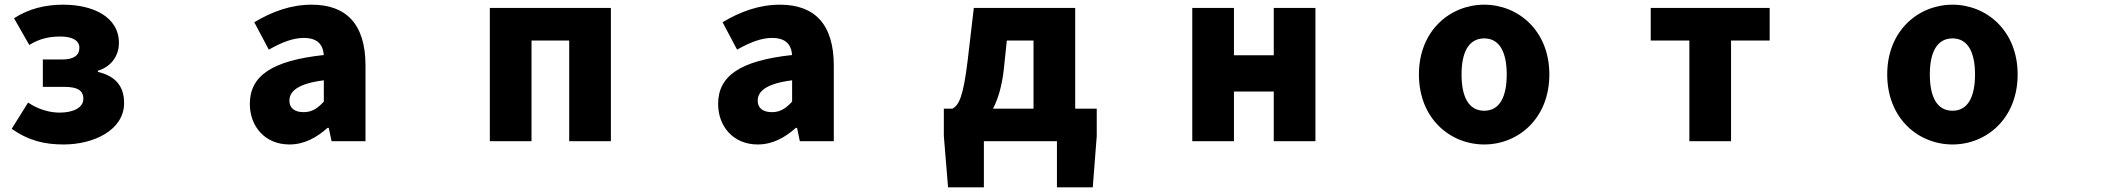

<svg xmlns="http://www.w3.org/2000/svg" viewBox="-20 -563 9040 820"><path d="M252 54C380 54 510 -7 510 -123C510 -199 469 -239 398 -256V-261C462 -280 488 -333 488 -379C488 -493 374 -543 250 -543C174 -543 103 -526 40 -485L105 -371C149 -398 190 -407 238 -407C291 -407 319 -389 319 -359C319 -326 294 -309 246 -309H163V-192H255C310 -192 336 -177 336 -141C336 -103 293 -82 234 -82C196 -82 145 -94 100 -125L30 -13C105 40 175 54 252 54Z M1216 54C1279 54 1332 25 1379 -17H1384L1396 40H1541V-283C1541 -461 1458 -543 1311 -543C1222 -543 1141 -513 1066 -468L1128 -351C1185 -383 1232 -401 1277 -401C1335 -401 1359 -374 1363 -328C1141 -304 1047 -239 1047 -119C1047 -24 1111 54 1216 54ZM1216 -133C1216 -173 1252 -206 1363 -220V-129C1337 -101 1313 -84 1277 -84C1240 -84 1216 -100 1216 -133Z M2072 -529V40H2250V-390H2411V40H2589V-529Z M3216 54C3279 54 3332 25 3379 -17H3384L3396 40H3541V-283C3541 -461 3458 -543 3311 -543C3222 -543 3141 -513 3066 -468L3128 -351C3185 -383 3232 -401 3277 -401C3335 -401 3359 -374 3363 -328C3141 -304 3047 -239 3047 -119C3047 -24 3111 54 3216 54ZM3216 -133C3216 -173 3252 -206 3363 -220V-129C3337 -101 3313 -84 3277 -84C3240 -84 3216 -100 3216 -133Z M4267 -266 4280 -390H4394V-99H4221C4243 -141 4259 -196 4267 -266ZM4011 18 4029 237H4182V40H4494V237H4647L4664 18V-99H4572V-529H4139L4113 -307C4094 -148 4075 -114 4048 -99H4011Z M5072 -529V40H5250V-172H5420V40H5598V-529H5420V-327H5250V-529Z M6319 54C6463 54 6597 -56 6597 -245C6597 -433 6463 -543 6319 -543C6174 -543 6040 -433 6040 -245C6040 -56 6174 54 6319 54ZM6222 -245C6222 -339 6252 -399 6319 -399C6385 -399 6415 -339 6415 -245C6415 -150 6385 -90 6319 -90C6252 -90 6222 -150 6222 -245Z M7195 -390V40H7373V-390H7538V-529H7030V-390Z M8319 54C8463 54 8597 -56 8597 -245C8597 -433 8463 -543 8319 -543C8174 -543 8040 -433 8040 -245C8040 -56 8174 54 8319 54ZM8222 -245C8222 -339 8252 -399 8319 -399C8385 -399 8415 -339 8415 -245C8415 -150 8385 -90 8319 -90C8252 -90 8222 -150 8222 -245Z"/></svg>

Font: コーポレート・ロゴ ver3 Bold
Style: Regular
Weight: 700
Designer: [KANA_main] LOGOTYPE.JP [Source Han Sans] Ryoko NISHIZUKA 西塚涼子 (kana, bopomofo & ideographs); Paul D. Hunt (Latin, Greek
Version: Version 12.001;FEAKit 1.0